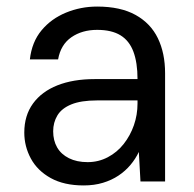

<svg xmlns="http://www.w3.org/2000/svg" viewBox="-20 -553 590 585"><path d="M235 12Q175 12 134.5 -10.5Q94 -33 74 -70Q54 -107 54 -149Q54 -201 80.5 -237.5Q107 -274 155 -293Q203 -312 268 -312H399Q399 -362 386.5 -395.5Q374 -429 347 -445.5Q320 -462 276 -462Q230 -462 197.5 -439.5Q165 -417 157 -372H71Q77 -425 106.5 -460.5Q136 -496 181 -514.5Q226 -533 276 -533Q347 -533 393 -507.5Q439 -482 461 -436.5Q483 -391 483 -330V0H408L403 -90Q393 -69 377.5 -50.5Q362 -32 341 -18Q320 -4 293.5 4Q267 12 235 12ZM247 -59Q280 -59 308.5 -74Q337 -89 357 -114.5Q377 -140 388 -171.5Q399 -203 399 -238V-247H275Q227 -247 197.5 -235Q168 -223 155 -201.5Q142 -180 142 -153Q142 -125 154 -104Q166 -83 190 -71Q214 -59 247 -59Z"/></svg>

Font: DM Sans 10pt
Style: Regular
Weight: 400
Version: Version 4.004;gftools[0.9.30]